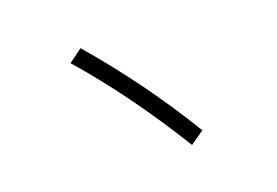

<svg xmlns="http://www.w3.org/2000/svg" viewBox="-76 -801 1207 838"><g transform="rotate(-15 528.0 -382.0)"><path d="M699 -115Q494 -391 279 -597L338 -649Q572 -421 759 -165Z"/></g></svg>

Font: PlemolJP
Style: Regular
Weight: 400
Monospace: yes
Version: v2.0.4; ttfautohint (v1.8.4.7-5d5b-dirty) -l 6 -r 45 -G 200 